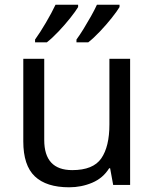

<svg xmlns="http://www.w3.org/2000/svg" viewBox="-20 -786 658 816"><path d="M533 -536V0H461L448 -71H444Q418 -29 372 -9.5Q326 10 274 10Q177 10 128 -36.5Q79 -83 79 -185V-536H168V-191Q168 -63 287 -63Q376 -63 410.5 -113Q445 -163 445 -257V-536ZM488 -756Q478 -739 455 -710Q432 -681 405 -652.5Q378 -624 355 -606H305V-618Q319 -637 335 -663Q351 -689 366.5 -716.5Q382 -744 392 -766H488ZM312 -756Q302 -739 279 -710Q256 -681 229 -652.5Q202 -624 179 -606H129V-618Q150 -647 175 -689.5Q200 -732 216 -766H312Z"/></svg>

Font: Noto Sans Tifinagh Ahaggar
Style: Regular
Weight: 400
Designer: JamraPatel
Foundry: JamraPatel LLC
Version: Version 2.006; ttfautohint (v1.8.4.7-5d5b)